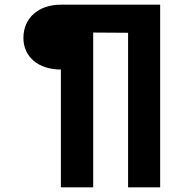

<svg xmlns="http://www.w3.org/2000/svg" viewBox="-20 -720 784 820"><path d="M664 -700H240C144 -700 80 -643 80 -558C80 -477 144 -423 240 -423V80H378V-581L527 -580V80H664Z"/></svg>

Font: Goli SemiBold
Style: Regular
Weight: 600
Designer: jaikishan Patel
Foundry: MagicType
Version: Version 1.000;Glyphs 3.2 (3242)